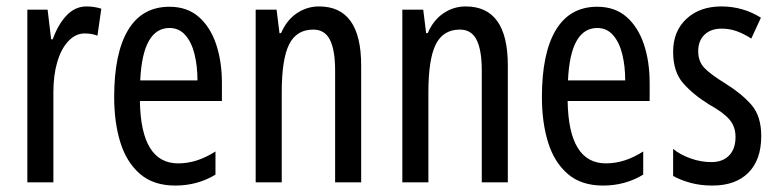

<svg xmlns="http://www.w3.org/2000/svg" viewBox="-20 -567 2419 597"><path d="M249 -547Q273 -547 295 -540L283 -456Q266 -463 243 -463Q215 -463 192.5 -439Q170 -415 158 -374Q146 -333 146 -280V0H65V-537H128L139 -445H144Q161 -492 187.5 -519.5Q214 -547 249 -547Z M507 -546Q562 -546 598 -514.5Q634 -483 652 -429.5Q670 -376 670 -309V-253H415Q418 -59 534 -59Q563 -59 591.5 -68Q620 -77 650 -96V-24Q594 10 525 10Q457 10 415 -26.5Q373 -63 354 -125Q335 -187 335 -265Q335 -402 378.5 -474Q422 -546 507 -546ZM507 -480Q466 -480 443 -440Q420 -400 416 -317H594Q594 -361 585 -398Q576 -435 556.5 -457.5Q537 -480 507 -480Z M972 -547Q1103 -547 1103 -364V0H1022V-348Q1022 -411 1006 -443Q990 -475 954 -475Q902 -475 879 -429Q856 -383 856 -279V0H775V-537H840L849 -464H854Q871 -504 902.5 -525.5Q934 -547 972 -547Z M1428 -547Q1559 -547 1559 -364V0H1478V-348Q1478 -411 1462 -443Q1446 -475 1410 -475Q1358 -475 1335 -429Q1312 -383 1312 -279V0H1231V-537H1296L1305 -464H1310Q1327 -504 1358.5 -525.5Q1390 -547 1428 -547Z M1837 -546Q1892 -546 1928 -514.5Q1964 -483 1982 -429.5Q2000 -376 2000 -309V-253H1745Q1748 -59 1864 -59Q1893 -59 1921.5 -68Q1950 -77 1980 -96V-24Q1924 10 1855 10Q1787 10 1745 -26.5Q1703 -63 1684 -125Q1665 -187 1665 -265Q1665 -402 1708.5 -474Q1752 -546 1837 -546ZM1837 -480Q1796 -480 1773 -440Q1750 -400 1746 -317H1924Q1924 -361 1915 -398Q1906 -435 1886.5 -457.5Q1867 -480 1837 -480Z M2347 -144Q2347 -70 2307 -30Q2267 10 2195 10Q2158 10 2127 1.5Q2096 -7 2073 -20V-104Q2095 -86 2127 -74.5Q2159 -63 2192 -63Q2227 -63 2247 -83.5Q2267 -104 2267 -141Q2267 -173 2248.5 -195Q2230 -217 2185 -242Q2135 -273 2104 -308.5Q2073 -344 2073 -406Q2073 -470 2114.5 -508.5Q2156 -547 2223 -547Q2290 -547 2346 -512L2316 -447Q2295 -461 2272 -469.5Q2249 -478 2224 -478Q2190 -478 2170.5 -459Q2151 -440 2151 -408Q2151 -376 2170 -356Q2189 -336 2236 -307Q2286 -276 2316.5 -241Q2347 -206 2347 -144Z"/></svg>

Font: Noto Sans Tamil ExtraCondensed
Style: Regular
Weight: 400
Width: 2
Designer: Jelle Bosma - Monotype Design Team
Foundry: Monotype Imaging Inc.
Version: Version 2.004; ttfautohint (v1.8.4.7-5d5b)